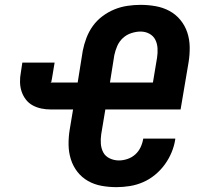

<svg xmlns="http://www.w3.org/2000/svg" viewBox="-20 -763 840 791"><path d="M460 8Q428 8 398 2.5Q368 -3 342.5 -17.5Q317 -32 299 -55Q281 -78 272 -106.5Q263 -135 262.5 -166Q262 -197 267 -228L281 -312H190Q169 -312 150 -316Q131 -320 114.5 -329Q98 -338 86.5 -353Q75 -368 69 -386Q63 -404 62.5 -424.5Q62 -445 66 -465L72 -505H205L194 -439Q194 -436 193 -434Q192 -432 192 -430V-429Q193 -428 192 -428V-427Q192 -426 190.5 -425.5Q189 -425 189 -424Q189 -423 189.5 -423Q190 -423 191 -423H300L321 -554Q326 -580 336 -606.5Q346 -633 362.5 -656Q379 -679 402.5 -696.5Q426 -714 452 -724.5Q478 -735 505.5 -739Q533 -743 559 -743Q591 -743 621.5 -737.5Q652 -732 678 -718Q704 -704 723 -681Q742 -658 751.5 -629.5Q761 -601 761.5 -569.5Q762 -538 757 -507L724 -312H414L397 -210Q394 -190 395.5 -170.5Q397 -151 405.5 -135Q414 -119 432 -110.5Q450 -102 470 -102Q487 -102 505 -108Q523 -114 537 -126.5Q551 -139 559 -156Q567 -173 570 -191V-192H702V-189Q698 -162 687 -135.5Q676 -109 659 -85.5Q642 -62 619 -43Q596 -24 569.5 -12.5Q543 -1 515 3.5Q487 8 460 8ZM433 -423H610L627 -525Q630 -544 629 -563.5Q628 -583 620 -599Q612 -615 595.5 -624Q579 -633 559 -633Q541 -633 521 -626.5Q501 -620 486 -606Q471 -592 463 -573.5Q455 -555 451 -536Z"/></svg>

Font: Iosevka Aile Extrabold Oblique
Style: Regular
Weight: 800
Italic angle: -9°
Designer: Belleve Invis
Foundry: Belleve Invis
Version: Version 31.1.0; ttfautohint (v1.8.4)